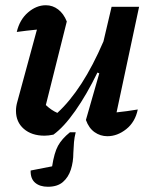

<svg xmlns="http://www.w3.org/2000/svg" viewBox="-20 -513 586 733"><path d="M308 -55 359 -233 352 -236Q311 -152 267.5 -90Q224 -28 184 1Q165 5 150 5Q101 5 71 -21Q41 -47 41 -90Q41 -107 46 -124L121 -400Q80 -396 44 -391Q55 -438 87 -465.5Q119 -493 155 -493Q181 -493 202 -477Q223 -461 235 -431L155 -112Q176 -92 199 -82Q247 -126 291 -194Q335 -262 375 -355L406 -487H511L425 -84Q464 -88 506 -95Q496 -47 462 -20Q428 7 390 7Q363 7 341 -8.5Q319 -24 308 -55ZM163 200Q132 200 114 184.5Q96 169 97 138L179 122Q187 70 201.5 43.5Q216 17 247 -8H269Q264 12 262.5 29.5Q261 47 260 71Q260 105 250.5 134.5Q241 164 220 182Q199 200 163 200Z"/></svg>

Font: Piazzolla SemiBold
Style: Italic
Weight: 600
Italic angle: -11.3°
Designer: Juan Pablo del Peral
Foundry: Huerta Tipografica
Version: Version 1.330